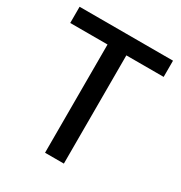

<svg xmlns="http://www.w3.org/2000/svg" viewBox="-168 -834 899 954"><g transform="rotate(30 281.5 -357.0)"><path d="M335 0H227V-621H13V-714H549V-621H335Z"/></g></svg>

Font: Noto Sans Bengali Medium
Style: Regular
Weight: 500
Designer: Jelle Bosma - Monotype Design Team
Foundry: Monotype Imaging Inc.
Version: Version 2.003; ttfautohint (v1.8.4.7-5d5b)